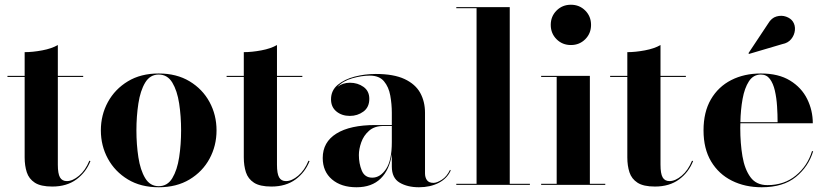

<svg xmlns="http://www.w3.org/2000/svg" viewBox="-20 -780 3484 810"><path d="M361.5 -100.5Q343 -53 302.2 -23Q261.5 7 200.5 7Q152 7 127 -9.2Q102 -25.5 93 -53.2Q84 -81 84 -116V-455.5H11.5V-460H84V-560Q118 -560 158 -567.5Q198 -575 224 -590V-460H331V-455.5H224V-85Q224 -47.5 233 -31.8Q242 -16 262 -16Q286.5 -16 313.5 -38.8Q340.5 -61.5 357 -102Z M405.5 -230Q405.5 -295 435.2 -349.5Q465 -404 519.5 -437Q574 -470 649.5 -470Q725 -470 779.8 -437Q834.5 -404 864 -349.5Q893.5 -295 893.5 -230Q893.5 -165 864 -110.5Q834.5 -56 779.8 -23Q725 10 649.5 10Q574 10 519.5 -23Q465 -56 435.2 -110.5Q405.5 -165 405.5 -230ZM555.5 -230Q555.5 -170.5 563.8 -116.5Q572 -62.5 592.5 -28.5Q613 5.5 649.5 5.5Q686.5 5.5 707 -28.5Q727.5 -62.5 735.8 -116.5Q744 -170.5 744 -230Q744 -289.5 735.8 -343.5Q727.5 -397.5 707 -431.5Q686.5 -465.5 649.5 -465.5Q613 -465.5 592.5 -431.5Q572 -397.5 563.8 -343.5Q555.5 -289.5 555.5 -230Z M1286 -100.5Q1267.5 -53 1226.8 -23Q1186 7 1125 7Q1076.5 7 1051.5 -9.2Q1026.5 -25.5 1017.5 -53.2Q1008.5 -81 1008.5 -116V-455.5H936V-460H1008.5V-560Q1042.5 -560 1082.5 -567.5Q1122.5 -575 1148.5 -590V-460H1255.5V-455.5H1148.5V-85Q1148.5 -47.5 1157.5 -31.8Q1166.5 -16 1186.5 -16Q1211 -16 1238 -38.8Q1265 -61.5 1281.5 -102Z M1563.5 -252.5H1633V-304.5Q1633 -340.5 1626.5 -376.8Q1620 -413 1600 -437Q1580 -461 1540 -461Q1506 -461 1466.5 -449.8Q1427 -438.5 1403.5 -413.5Q1426 -431 1456 -431Q1489 -431 1513.5 -413.5Q1538 -396 1538 -363Q1538 -327.5 1513 -309.2Q1488 -291 1456 -291Q1422 -291 1399.2 -309.8Q1376.5 -328.5 1376.5 -361Q1376.5 -398.5 1404.8 -422Q1433 -445.5 1476.2 -456.8Q1519.5 -468 1565 -468Q1641 -468 1686.8 -446.5Q1732.5 -425 1752.8 -388.2Q1773 -351.5 1773 -304.5V-48.5Q1773 -32 1781 -20.2Q1789 -8.5 1809 -8.5Q1823 -8.5 1844 -21.8Q1865 -35 1878.5 -63.5L1881.5 -61Q1866.5 -27 1830.8 -8.5Q1795 10 1747.5 10Q1699 10 1666 -9.5Q1633 -29 1633 -77.5V-130Q1623.5 -63.5 1586 -26.8Q1548.5 10 1484 10Q1419.5 10 1380.5 -23.2Q1341.5 -56.5 1341.5 -113.5Q1341.5 -180.5 1399.2 -216.5Q1457 -252.5 1563.5 -252.5ZM1550.5 -30.5Q1584 -30.5 1608.5 -66.8Q1633 -103 1633 -180.5V-248.5H1597.5Q1559.5 -248.5 1536.8 -228.2Q1514 -208 1504 -179.5Q1494 -151 1494 -126Q1494 -90.5 1506.2 -60.5Q1518.5 -30.5 1550.5 -30.5Z M1905 -4.5H1990.5V-745.5H1905V-750H2130.5V-4.5H2215.5V0H1905Z M2303.5 -675Q2303.5 -711 2328 -735.5Q2352.5 -760 2388.5 -760Q2424.5 -760 2449 -735.5Q2473.5 -711 2473.5 -675Q2473.5 -639 2449 -614.5Q2424.5 -590 2388.5 -590Q2352.5 -590 2328 -614.5Q2303.5 -639 2303.5 -675ZM2263 -4.5H2328.5V-455.5H2263V-460H2468.5V-4.5H2533.5V0H2263Z M2904 -100.5Q2885.5 -53 2844.8 -23Q2804 7 2743 7Q2694.5 7 2669.5 -9.2Q2644.5 -25.5 2635.5 -53.2Q2626.5 -81 2626.5 -116V-455.5H2554V-460H2626.5V-560Q2660.5 -560 2700.5 -567.5Q2740.5 -575 2766.5 -590V-460H2873.5V-455.5H2766.5V-85Q2766.5 -47.5 2775.5 -31.8Q2784.5 -16 2804.5 -16Q2829 -16 2856 -38.8Q2883 -61.5 2899.5 -102Z M3280.5 -594 3140 -552.5 3137.5 -555.5 3220.5 -680.5Q3234.5 -704.5 3255.8 -710.5Q3277 -716.5 3296.2 -709.8Q3315.5 -703 3325 -689Q3335.5 -673 3333.5 -652.5Q3331.5 -632 3318 -615.2Q3304.5 -598.5 3280.5 -594ZM3410.5 -142Q3391 -77 3337.5 -33.5Q3284 10 3193.5 10Q3123 10 3067.5 -17.8Q3012 -45.5 2980 -99Q2948 -152.5 2948 -230Q2948 -307.5 2979.2 -361Q3010.5 -414.5 3065 -442.2Q3119.5 -470 3190 -470Q3264.5 -470 3313 -440.2Q3361.5 -410.5 3385.2 -362.5Q3409 -314.5 3409 -260H3103.5Q3103 -250 3103 -240Q3103 -175.5 3112.2 -120.8Q3121.5 -66 3146 -32.5Q3170.5 1 3217.5 1Q3288.5 1 3337.8 -39.8Q3387 -80.5 3405.5 -142ZM3190 -465.5Q3158 -465.5 3139.5 -437Q3121 -408.5 3112.8 -362.8Q3104.5 -317 3103.5 -264.5H3260.5Q3260.5 -297 3258.2 -332Q3256 -367 3249 -397.5Q3242 -428 3228 -446.8Q3214 -465.5 3190 -465.5Z"/></svg>

Font: Bodoni* 36pt
Style: Bold
Weight: 700
Version: Version 2.3